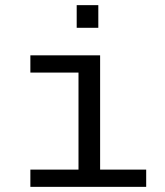

<svg xmlns="http://www.w3.org/2000/svg" viewBox="-20 -726 640 746"><path d="M285 0V-444H98V-511H369V0ZM98 0V-67H548V0ZM278 -618V-706H362V-618Z"/></svg>

Font: Chivo Mono Light
Style: Regular
Weight: 300
Monospace: yes
Designer: Hector Gatti
Foundry: Omnibus-Type
Version: Version 1.008